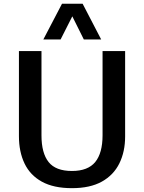

<svg xmlns="http://www.w3.org/2000/svg" viewBox="-20 -980 760 1010"><path d="M358.4 9.8Q262.2 9.8 200.4 -24.2Q138.7 -58.1 109.1 -119.9Q79.6 -181.6 79.6 -263.7V-711.4H198.2V-268.1Q198.2 -174.8 235.6 -127.7Q272.9 -80.6 358.4 -80.6Q442.4 -80.6 481 -127.7Q519.5 -174.8 519.5 -268.6V-711.4H638.2V-262.2Q638.2 -182.1 607.9 -120.6Q577.6 -59.1 515.9 -24.7Q454.1 9.8 358.4 9.8ZM208 -772.5 306.2 -960.4H414.6L512.2 -772.5H420.9L360.4 -894L298.8 -772.5Z"/></svg>

Font: Comme Medium
Style: Regular
Weight: 500
Version: Version 1.000;gftools[0.9.27]